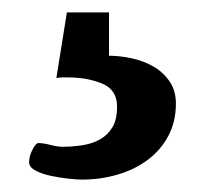

<svg xmlns="http://www.w3.org/2000/svg" viewBox="-20 -26 331 310"><path d="M156 -6V64Q173 64 192 68Q211 72 227 81Q243 90 253.5 105Q264 120 264 141Q264 171 251.5 194Q239 217 218 232.5Q197 248 169.5 256Q142 264 112 264Q105 264 91 262.5Q77 261 62.5 258Q48 255 37.5 249.5Q27 244 27 236Q27 226 32.5 215.5Q38 205 42 205Q50 205 61.5 208Q73 211 81 211Q97 211 113 208.5Q129 206 141.5 199Q154 192 161.5 179.5Q169 167 169 146Q169 119 145 109Q121 99 90 99Q85 99 80.5 99Q76 99 71 100L88 -6Z"/></svg>

Font: Asar
Style: Regular
Weight: 400
Designer: Eben Sorkin
Foundry: Eben Sorkin, Pria Ravichandran
Version: Version 1.003; ttfautohint (v1.3) -l 8 -r 50 -G 0 -x 0 -H 45